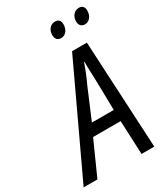

<svg xmlns="http://www.w3.org/2000/svg" viewBox="-279 -1013 971 1111"><g transform="rotate(-30 206.0 -457.0)"><path d="M262 -813C289 -813 312 -838 312 -876C312 -900 300 -914 276 -914C243 -914 224 -885 224 -853C224 -827 238 -813 262 -813ZM420 -813C448 -813 471 -838 471 -876C471 -900 459 -914 436 -914C403 -914 383 -885 383 -853C383 -827 398 -813 420 -813ZM170 -301 254 -500C276 -546 293 -590 306 -627H309C308 -591 310 -543 312 -502L316 -301ZM-59 0H33L134 -225H318L328 0H413L376 -716H277Z"/></g></svg>

Font: Noto Sans Display SemiCondensed
Style: Italic
Weight: 400
Width: 4
Italic angle: -12°
Designer: Monotype Design Team
Foundry: Monotype Imaging Inc.
Version: Version 1.900